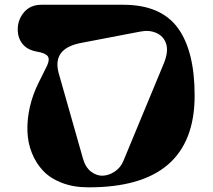

<svg xmlns="http://www.w3.org/2000/svg" viewBox="-20 -780 905 814"><path d="M155.8 -759.8H502.9Q661.1 -759.8 733.2 -662.4Q805.2 -564.9 805.2 -375Q805.2 15.6 354 14.2Q291.5 14.2 242.2 -4.9Q192.9 -23.9 162.6 -56.2Q132.3 -88.4 115 -131.8Q97.7 -175.3 96.2 -224.4Q94.7 -273.4 106.4 -325.7Q118.2 -377.9 143.1 -428.2L180.2 -502.9Q191.9 -529.3 181.9 -542.2Q171.9 -555.2 137.2 -561Q96.7 -567.9 75.9 -593.3Q55.2 -618.7 55.2 -654.8Q55.2 -696.8 82 -728.3Q108.9 -759.8 155.8 -759.8ZM502.9 -97.2 675.8 -514.2Q694.8 -563 684.3 -594.7Q673.8 -626.5 643.3 -640.1Q612.8 -653.8 574.2 -646L324.2 -598.1Q199.7 -574.7 229 -469.2L332 -106.9Q342.3 -70.3 366.5 -52Q390.6 -33.7 416.7 -35.2Q442.9 -36.6 467.3 -53.2Q491.7 -69.8 502.9 -97.2Z"/></svg>

Font: Pilowlava
Style: Regular
Weight: 400
Designer: Anton Moglia, Jérémy Landes, Maksym Kobuzan (Cyrillic), Velvetyne Type Foundry
Foundry: Anton Moglia, Jérémy Landes, Velvetyne Type Foundry
Version: Version 1.001;hotconv 1.0.109;makeotfexe 2.5.65596